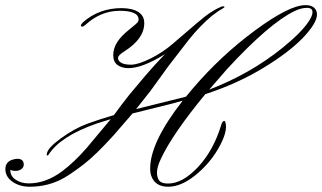

<svg xmlns="http://www.w3.org/2000/svg" viewBox="-181 -708 1223 729"><path d="M1005.4 -661.6Q1005.9 -678.2 984.4 -678.2Q962.9 -678.2 937.5 -666Q841.8 -620.1 680.7 -445.3L613.3 -367.7Q769.5 -427.7 891.6 -526.4Q963.9 -585 991.7 -627.4Q1005.4 -648.4 1005.4 -661.6ZM345.2 -633.8Q345.2 -667 273.4 -667Q201.7 -667 143.6 -613.8Q135.7 -606.9 130.9 -606.9Q126 -607.4 126 -611.3Q126 -615.2 134.8 -624Q195.3 -677.2 281.2 -677.2Q322.3 -676.8 344.7 -662.1Q367.2 -647.5 366.7 -619.6Q366.7 -561 291.5 -513.2Q267.1 -498 267.1 -487.8Q267.1 -477.5 278.3 -470.2Q290 -462.4 317.4 -462.4Q344.7 -462.9 391.6 -486.3Q438.5 -509.8 478 -544.4Q589.8 -641.6 611.8 -656.2Q633.8 -670.9 643.6 -675.3L658.2 -682.1Q662.1 -684.1 667 -684.1Q671.9 -683.6 671.4 -681.6Q670.9 -679.7 668.9 -678.7Q667 -677.7 663.1 -674.8Q659.2 -672.4 656.2 -670.9Q653.3 -669.4 649.9 -667L625.5 -649.4Q579.1 -611.3 535.2 -556.2L458.5 -457L389.6 -361.8L335.9 -293.9L524.9 -340.8L549.8 -370.6Q656.7 -496.1 787.1 -592.3Q917.5 -688.5 978.5 -688.5Q1001 -688.5 1011.7 -678.7Q1022.5 -668.9 1022.5 -653.3Q1022.5 -620.1 968.8 -564Q915 -508.3 816.4 -448.7Q717.8 -389.2 598.6 -350.6Q472.7 -197.8 429.2 -103.5Q415 -73.2 415 -52.7Q415 -32.2 424.3 -21.5Q433.6 -10.7 458 -11.2Q512.2 -11.2 571.3 -74.2Q629.9 -137.2 659.2 -234.4Q663.6 -249 670.9 -249Q674.8 -249 676.8 -233.4Q680.2 -199.7 647 -142.6Q614.3 -85.9 560.5 -42.5Q506.8 1 457.5 1Q408.2 1 393.6 -39.6Q389.2 -50.8 389.2 -68.4Q389.2 -168 512.7 -325.7Q468.3 -313 418.9 -301.3L322.3 -277.3L250 -193.8Q180.7 -117.7 136.7 -84Q92.8 -50.3 62.5 -32.7Q2.9 1 -67.9 1Q-106.4 1 -133.8 -18.1Q-160.6 -37.1 -160.6 -65.9Q-160.6 -94.7 -130.9 -102.5Q-122.6 -105 -115.2 -105Q-90.8 -105 -90.8 -83Q-90.8 -73.2 -99.1 -66.4Q-107.4 -59.6 -121.1 -59.1Q-134.8 -59.1 -141.6 -63.5V-60.5Q-141.6 -39.1 -121.1 -25.4Q-100.6 -11.7 -71.8 -11.7Q-6.8 -11.7 54.7 -57.6Q100.1 -91.3 147.9 -146L239.3 -255.4Q225.1 -251.5 211.9 -247.1L187 -239.3Q49.3 -191.4 4.4 -122.1Q2 -117.7 -1 -117.7Q-3.9 -117.2 -3.9 -120.1Q-2.9 -123 -2.9 -125Q0 -146.5 51.3 -183.6Q102.5 -220.7 152.3 -238.8Q202.1 -256.8 251.5 -271Q281.2 -312 309.6 -347.7Q381.8 -434.6 405.8 -460.4L445.3 -502.4Q359.4 -449.2 306.6 -449.2Q282.2 -449.2 265.6 -460.9Q249 -472.7 249 -498.5Q249 -523.9 263.7 -547.4Q278.3 -570.8 309.6 -595.7Q341.3 -620.6 343.3 -626Q345.2 -631.3 345.2 -633.8Z"/></svg>

Font: PinyonScript
Style: Regular
Weight: 400
Designer: Nicole Fally
Foundry: Nicole Fally
Version: Version 1.005